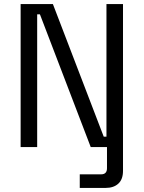

<svg xmlns="http://www.w3.org/2000/svg" viewBox="-20 -720 703 940"><path d="M81 0V-700H239L487.8 -51H501.2V-700H582.2V0H424.2L175.5 -649.8H162V0ZM370.5 200V133.5H475Q503.8 133.5 503.8 103.5V0H582.2V116.5Q582.2 158 559.4 179Q536.5 200 497.8 200Z"/></svg>

Font: Space 7353
Style: Regular
Weight: 400
Designer: Christine Claussen + Ruben Lyon  (Space 7353)
Version: Version 1.000;FEAKit 1.0